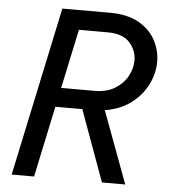

<svg xmlns="http://www.w3.org/2000/svg" viewBox="-53 -788 752 837"><g transform="rotate(5 323.5 -370.0)"><path d="M29 0 186 -740H394Q471 -740 520.5 -712Q570 -684 594 -639.5Q618 -595 618 -545Q618 -494 594 -445.5Q570 -397 523.5 -361.5Q477 -326 409 -315L526 0H424L311 -311H193L127 0ZM393 -654H266L211 -395H358Q410 -395 446 -417Q482 -439 500.5 -473Q519 -507 519 -542Q519 -586 488.5 -620Q458 -654 393 -654Z"/></g></svg>

Font: Be Vietnam Pro
Style: Italic
Weight: 400
Italic angle: -12°
Designer: Lam Bao, Tony Le, Vietanh Nguyen
Foundry: Yellow Type Foundry
Version: Version 1.002; ttfautohint (v1.8.3)